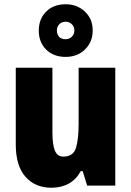

<svg xmlns="http://www.w3.org/2000/svg" viewBox="-20 -871 616 901"><path d="M521 -553V0H389L368 -68H359Q337 -28 302 -9Q267 10 221 10Q145 10 99.5 -41.5Q54 -93 54 -193V-553H226V-248Q226 -193 237.5 -164.5Q249 -136 277 -136Q324 -136 336.5 -177Q349 -218 349 -290V-553ZM288 -604Q231 -604 196.5 -638.5Q162 -673 162 -727Q162 -782 196.5 -816.5Q231 -851 288 -851Q342 -851 378.5 -816.5Q415 -782 415 -728Q415 -674 379 -639Q343 -604 288 -604ZM288 -687Q305 -687 317 -698.5Q329 -710 329 -728Q329 -746 317 -757.5Q305 -769 288 -769Q270 -769 258.5 -757.5Q247 -746 247 -728Q247 -710 257 -698.5Q267 -687 288 -687Z"/></svg>

Font: Noto Sans Bengali Condensed Black
Style: Regular
Weight: 900
Width: 3
Designer: Joana Ranito - Universal Thirst; Jelle Bosma - Monotype Design Team
Foundry: Universal Thirst ehf.
Version: Version 3.000; ttfautohint (v1.8.4.7-5d5b)